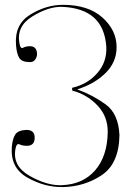

<svg xmlns="http://www.w3.org/2000/svg" viewBox="-20 -759 530 784"><path d="M295.4 -394Q358.4 -371.1 411.1 -333Q463.9 -294.9 467.8 -207Q465.8 -90.8 395.3 -43.7Q324.7 3.4 235.8 4.9Q162.1 5.9 91.8 -33.9Q21.5 -73.7 28.3 -159.2Q31.2 -192.9 42.5 -210Q53.7 -227.1 87.4 -228.5Q122.6 -229 121.6 -194.8Q120.6 -163.6 89.8 -163.6Q72.3 -163.6 60.1 -169.4Q47.9 -175.3 43.5 -152.8Q29.3 -81.5 101.1 -40.8Q172.9 0 233.4 -2.9Q318.4 -6.3 368.2 -63.2Q418 -120.1 419.9 -218.8Q420.9 -282.7 378.4 -327.9Q335.9 -373 274.9 -389.2L274.4 -400.4Q337.4 -415 377.2 -460.4Q417 -505.9 414.1 -567.4Q404.3 -723.6 234.4 -731Q178.7 -732.9 112.3 -692.1Q45.9 -651.4 59.6 -581.1Q63.5 -558.1 74.7 -564.2Q85.9 -570.3 102.1 -570.3Q130.4 -570.3 131.3 -538.6Q131.3 -526.4 123.5 -515.4Q115.7 -504.4 99.6 -505.4Q68.4 -505.9 58.1 -523.4Q47.9 -541 45.4 -574.7Q38.6 -659.7 103.8 -699.5Q168.9 -739.3 236.8 -739.3Q340.3 -739.3 398.2 -687.5Q456.1 -635.7 456.1 -566.4Q456.1 -504.9 410.6 -460.4Q365.2 -416 295.4 -394Z"/></svg>

Font: Tartlers End
Style: Regular
Weight: 200
Designer: Peter Wiegel
Foundry: Peter Wiegel
Version: Version 1.000 2013 initial release